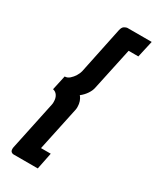

<svg xmlns="http://www.w3.org/2000/svg" viewBox="-198 -799 729 889"><g transform="rotate(30 167.0 -354.5)"><path d="M262 -651 214 -427Q211 -410 199 -392Q187 -374 169 -360Q178 -350 182.5 -336.5Q187 -323 187 -309Q187 -305 187 -301.5Q187 -298 186 -293L136 -58H188L170 31H40Q34 31 28.5 26.5Q23 22 23 12Q23 10 23 7Q23 4 24 1L79 -259Q80 -263 80 -266.5Q80 -270 80 -274Q80 -293 71.5 -306Q63 -319 48 -322L65 -400Q79 -400 91 -410.5Q103 -421 111.5 -435Q120 -449 123 -461L175 -710Q179 -729 189 -734.5Q199 -740 204 -740H334L314 -651Z"/></g></svg>

Font: Raleway Thin SemiBold
Style: Italic
Weight: 600
Italic angle: -12°
Version: Version 4.026